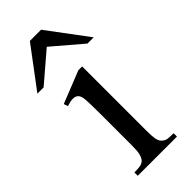

<svg xmlns="http://www.w3.org/2000/svg" viewBox="-235 -717 757 757"><g transform="rotate(-45 144.0 -338.5)"><path d="M256.3 0H37.6V-18.6Q62 -18.6 74 -21.7Q85.9 -24.9 92.8 -33.7Q99.1 -42 102.5 -55.9Q106 -69.8 106 -101.1V-273.4Q106 -333.5 104.2 -356.9Q102.5 -380.4 92.8 -388.7Q77.6 -402.8 37.6 -388.7L31.2 -406.2L166.5 -460H187.5V-101.1Q187.5 -71.3 190.2 -56.4Q192.9 -41.5 199.2 -34.7Q209 -23.9 219.2 -21.2Q229.5 -18.6 256.3 -18.6ZM300.8 -508.8H266.1L143.6 -613.3L21.5 -508.8H-13.2L112.8 -676.8H175.3Z"/></g></svg>

Font: BabelStone Roman
Style: Regular
Weight: 400
Designer: Walt Agee, Victor Gaultney, Peter Martin, Debbi Hosken, Becca Hirsbrunner (SIL); Andrew West (BabelStone)
Foundry: BabelStone
Version: Version 16.000